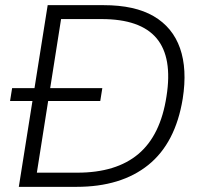

<svg xmlns="http://www.w3.org/2000/svg" viewBox="-20 -725 780 745"><path d="M53 0 165 -705H382Q503 -705 576.5 -662Q650 -619 678.5 -538Q707 -457 689 -342Q661 -170 555.5 -85Q450 0 277 0ZM123 -55H280Q431 -55 517 -127.5Q603 -200 626 -351Q650 -502 587.5 -576.5Q525 -651 374 -651H217ZM19 -333 27 -383H377L369 -333Z"/></svg>

Font: Mulish ExtraLight Light
Style: Italic
Weight: 300
Italic angle: -9°
Version: Version 3.603